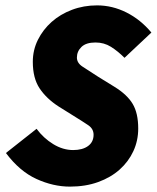

<svg xmlns="http://www.w3.org/2000/svg" viewBox="-20 -682 583 714"><path d="M240 12Q178 12 115.5 -16.5Q53 -45 2 -113L116 -203Q142 -168 178 -146Q214 -124 252 -124Q287 -124 307.5 -139Q328 -154 328 -181Q328 -203 308 -216.5Q288 -230 254 -251L198 -286Q153 -315 127.5 -353Q102 -391 102 -452Q102 -496 121 -534Q140 -572 172 -600.5Q204 -629 247.5 -645.5Q291 -662 341 -662Q398 -662 450.5 -635.5Q503 -609 543 -561L443 -467Q418 -492 392.5 -508Q367 -524 335 -524Q300 -524 283 -507.5Q266 -491 266 -468Q266 -448 286.5 -434.5Q307 -421 346 -396L406 -359Q453 -330 473.5 -295.5Q494 -261 494 -204Q494 -159 476 -120Q458 -81 425 -51.5Q392 -22 345 -5Q298 12 240 12Z"/></svg>

Font: TypoPRO Source Sans Pro
Style: Italic
Weight: 900
Italic angle: -11°
Designer: Paul D. Hunt
Foundry: Adobe Systems Incorporated
Version: Version 1.075;PS 2.000;hotconv 1.0.86;makeotf.lib2.5.63406